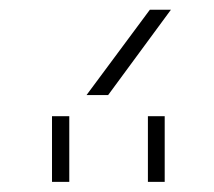

<svg xmlns="http://www.w3.org/2000/svg" viewBox="-20 -969 435 391"><path d="M85.9 -598.6V-732.4H121.1V-598.6ZM281.2 -598.6V-732.4H315.4V-598.6ZM200.2 -775.4H156.2L285.2 -949.2H328.1Z"/></svg>

Font: Gen Shin Gothic ExtraLight
Style: Regular
Weight: 100
Designer: [Source Han Sans]
Ryoko NISHIZUKA  (kana & ideographs); Paul D. Hunt (Latin, Greek & Cyrillic); Wenlong ZHANG  (bopomofo
Version: Version 1.002.20150607